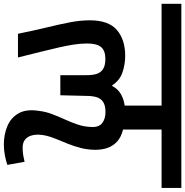

<svg xmlns="http://www.w3.org/2000/svg" viewBox="-39 -878 953 988"><g transform="rotate(90 438.0 -384.5)"><path d="M687.7 72.7Q637.3 72.7 594 54.8Q550.7 37 527.7 -3Q504.7 -43 515.3 -109.7Q519.3 -143 531.7 -175.7Q544 -208.3 558.8 -240.7Q573.7 -273 585 -306.2Q596.3 -339.3 597.7 -374Q601 -414 579.3 -432.2Q557.7 -450.3 520.7 -450.3Q487 -450.3 468.8 -438Q450.7 -425.7 444.3 -403.8Q438 -382 438 -352L434.7 -218H331.3V-351.3Q331.7 -381.7 325.2 -403.5Q318.7 -425.3 300.3 -437.5Q282 -449.7 247.3 -449.7Q205.3 -449.7 186.8 -427.7Q168.3 -405.7 168.3 -356.3Q168.3 -324.3 173.5 -289.3Q178.7 -254.3 188.2 -212.5Q197.7 -170.7 210.7 -118.5Q223.7 -66.3 240.3 0H118.3Q101 -84.7 85.2 -150Q69.3 -215.3 59.2 -268.3Q49 -321.3 49 -369.7Q49 -466.3 98.8 -509Q148.7 -551.7 231.3 -551.7Q276 -551.7 317.2 -537.7Q358.3 -523.7 383.3 -485H386.7Q402.7 -515 430 -530.2Q457.3 -545.3 488 -549V-739H-36V-840.7H911.7V-739H611V-540.7Q649.3 -531.3 672 -511Q694.7 -490.7 705 -462.2Q715.3 -433.7 715.3 -398.7Q715.3 -360 706.2 -324.2Q697 -288.3 684.3 -256.7Q671.7 -225 660.2 -197.7Q648.7 -170.3 643.3 -147.7Q638 -127.3 637.5 -105.5Q637 -83.7 643.2 -65.2Q649.3 -46.7 664.5 -35.3Q679.7 -24 704.3 -24Q727 -24 744.5 -27.2Q762 -30.3 777 -34L793 54.7Q773 61.7 745 67.2Q717 72.7 687.7 72.7Z"/></g></svg>

Font: Matangi Light
Style: Regular
Weight: 300
Designer: Prashant Pant
Foundry: The Graphic Ant
Version: Version 3.002